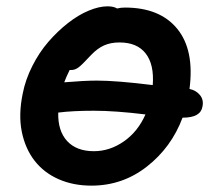

<svg xmlns="http://www.w3.org/2000/svg" viewBox="-20 -540 681 607"><path d="M269 46.9Q211.4 46.9 165 26.4Q118.7 5.9 89.1 -32.2Q59.6 -70.3 48.8 -124Q38.1 -177.7 51.8 -244.1Q60.5 -288.6 82.3 -331.5Q104 -374.5 133.1 -408Q162.1 -441.4 194.8 -467Q227.5 -492.7 260.3 -506.3Q293 -520 319.8 -520Q339.4 -520 350.1 -513.2Q361.8 -516.1 375 -516.1Q485.4 -516.1 540.3 -449Q595.2 -381.8 579.1 -258.8Q600.1 -254.4 612.3 -239.3Q624.5 -224.1 620.1 -203.1Q614.3 -168 558.1 -168H557.1Q522 -74.2 444.8 -13.7Q367.7 46.9 269 46.9ZM286.1 -285.2Q348.6 -285.2 462.9 -271Q467.8 -335.9 440.7 -370.8Q413.6 -405.8 357.9 -405.8Q330.1 -405.8 309.1 -396.5Q288.1 -387.2 268.1 -366.2Q237.8 -333.5 228 -326.7Q216.8 -318.8 207 -318.8H200.2Q188.5 -294.9 183.1 -279.8Q247.6 -285.2 286.1 -285.2ZM276.9 -189.9Q210 -189.9 164.1 -184.1Q162.6 -126.5 192.1 -94.2Q221.7 -62 276.9 -62Q327.1 -62 371.6 -93Q416 -124 439.9 -178.2Q344.2 -189.9 276.9 -189.9Z"/></svg>

Font: Shantell Sans Irregular Bouncy
Style: Italic
Weight: 600
Italic angle: -11.31°
Designer: Stephen Nixon, Anya Danilova, Shantell Martin
Foundry: Arrow Type
Version: Version 1.006;[9816181b4]